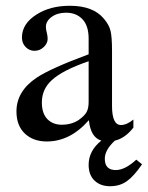

<svg xmlns="http://www.w3.org/2000/svg" viewBox="-20 -480 512 665"><path d="M452 73 472 89Q444 130 419.5 147.5Q395 165 361 165Q328 165 307.5 145.5Q287 126 287 91Q287 42 331 7Q294 -4 288 -63H287Q223 10 142 10Q95 10 66 -17.5Q37 -45 37 -94Q37 -164 107 -211Q155 -243 287 -292V-346Q287 -391 265.5 -413.5Q244 -436 209 -436Q179 -436 159 -421.5Q139 -407 139 -387Q139 -378 142 -367Q145 -356 145 -345Q145 -330 131.5 -317Q118 -304 99 -304Q82 -304 69 -317Q56 -330 56 -350Q56 -398 107 -430Q154 -460 222 -460Q303 -460 340 -415Q358 -394 363 -372.5Q368 -351 368 -304V-113Q368 -47 399 -47Q419 -47 442 -66V-38Q413 -1 378 7Q343 39 343 70Q343 109 381 109Q413 109 452 73ZM287 -127V-268Q195 -236 159 -202Q125 -171 125 -125Q125 -87 144 -67.5Q163 -48 194 -48Q227 -48 252 -64Q273 -79 280 -92Q287 -105 287 -127Z"/></svg>

Font: STIX Math
Style: Regular
Weight: 400
Designer: MicroPress Inc., with final additions and corrections provided by Coen Hoffman, Elsevier (retired)
Version: Version 1.1.1